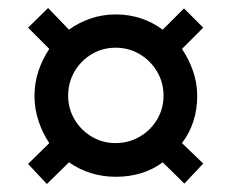

<svg xmlns="http://www.w3.org/2000/svg" viewBox="-20 -488 578 479"><path d="M97 -29 50 -79 103 -131Q86 -156 76 -186.5Q66 -217 66 -249Q66 -281 76 -311Q86 -341 103 -366L50 -419L100 -468L152 -414Q177 -432 206.5 -442Q236 -452 269 -452Q334 -452 386 -414L439 -467L487 -419L434 -366Q451 -341 461.5 -311Q472 -281 472 -249Q472 -181 434 -131L487 -80L440 -30L386 -83Q337 -47 269 -47Q204 -47 152 -83ZM268.1 -131Q301 -131 328.5 -147Q356 -163 372 -190Q388 -217 388 -249.1Q388 -282 371.9 -309.3Q355.7 -336.6 328.6 -352.8Q301.4 -369 268.3 -369Q236 -369 209 -353Q182 -337 166 -309.7Q150 -282.3 150 -249Q150 -217 166 -190Q182 -163 209 -147Q236 -131 268.1 -131Z"/></svg>

Font: Manuale
Style: Regular
Weight: 400
Designer: Eduardo Tunni / Pablo Cosgaya
Foundry: Eduardo Tunni / Pablo Cosgaya
Version: Version 1.002